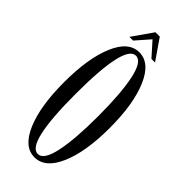

<svg xmlns="http://www.w3.org/2000/svg" viewBox="-270 -878 933 933"><g transform="rotate(45 196.5 -412.0)"><path d="M108.4 -729.5 182.1 -835H211.9L284.7 -729.5H259.8L196.3 -800.8L133.8 -729.5ZM195.8 10.7Q123 10.7 81.3 -87.4Q39.6 -185.5 39.6 -349.1Q39.6 -513.7 81.3 -612.3Q123 -710.9 195.8 -710.9Q269 -710.9 311.5 -612.1Q354 -513.2 354 -349.1Q354 -185.5 311.5 -87.4Q269 10.7 195.8 10.7ZM195.8 -12.2Q235.8 -12.2 254.9 -102.3Q273.9 -192.4 273.9 -349.1Q273.9 -505.9 254.9 -596.7Q235.8 -687.5 195.8 -687.5Q119.6 -687.5 119.6 -349.1Q119.6 -12.2 195.8 -12.2Z"/></g></svg>

Font: Imbue
Style: Regular
Weight: 400
Designer: Tyler Finck
Foundry: Etcetera Type Company
Version: Version 0.910